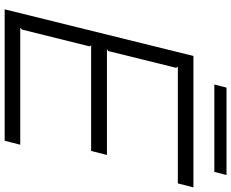

<svg xmlns="http://www.w3.org/2000/svg" viewBox="-104 -888 992 824"><g transform="rotate(90 392.0 -476.0)"><path d="M601.1 -66.9 584 0H20L220.2 -810.1H784.2L767.1 -743.2H266.1L271 -735.8L199.2 -444.8L190.9 -439H645L627.9 -371.1H173.8L179.2 -365.2L106.9 -74.2L99.1 -66.9ZM731 -952.1 717.8 -899.9H342.8L356 -952.1Z"/></g></svg>

Font: Sinkin Sans 300 Light Italic
Style: Regular
Weight: 300
Italic angle: -112°
Designer: Keith Bates
Foundry: K-Type
Version: Sinkin Sans (version 1.0)  by Keith Bates   •   © 2014   www